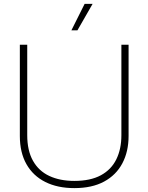

<svg xmlns="http://www.w3.org/2000/svg" viewBox="-20 -959 763 987"><path d="M362 8Q276 8 213 -23.5Q150 -55 116 -115Q82 -175 82 -260V-729H120V-264Q120 -185 149.5 -132.5Q179 -80 233.5 -54.5Q288 -29 362 -29Q445 -29 498.5 -58Q552 -87 578 -140Q604 -193 604 -264V-729H641V-260Q641 -180 609 -119.5Q577 -59 515 -25.5Q453 8 362 8ZM347 -803 415 -939H456L378 -803Z"/></svg>

Font: Mona Sans ExtraLight
Style: Regular
Weight: 200
Designer: Deni Anggara
Foundry: GitHub
Version: Version 2.000